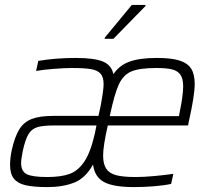

<svg xmlns="http://www.w3.org/2000/svg" viewBox="-20 -754 851 782"><path d="M21 -82Q21 -111 28 -143Q40 -197 58.5 -227Q77 -257 109.5 -269.5Q142 -282 197 -282H381L390 -323Q402 -388 402 -411Q402 -440 389.5 -454Q377 -468 350.5 -472.5Q324 -477 273 -477Q243 -477 198.5 -473.5Q154 -470 127 -465L136 -506Q208 -518 288 -518Q364 -518 399 -503.5Q434 -489 442 -452Q466 -488 507.5 -503Q549 -518 619 -518Q678 -518 711 -507.5Q744 -497 758.5 -474.5Q773 -452 773 -412Q773 -365 749 -259L746 -243H419Q400 -159 400 -121Q400 -86 412.5 -67Q425 -48 453 -40.5Q481 -33 532 -33Q566 -33 609 -37Q652 -41 686 -46L677 -5Q651 1 609 4.5Q567 8 526 8Q441 8 403 -13Q365 -34 359 -84Q328 -28 281.5 -10Q235 8 174 8Q117 8 84.5 0.5Q52 -7 36.5 -26.5Q21 -46 21 -82ZM709 -281 712 -298Q726 -366 726 -402Q726 -434 714.5 -450Q703 -466 680.5 -471.5Q658 -477 617 -477Q548 -477 515 -463Q482 -449 464 -410Q446 -371 427 -281ZM366 -209 373 -243H200Q155 -243 132 -236Q109 -229 96 -207.5Q83 -186 73 -140Q66 -105 66 -90Q66 -56 89 -44.5Q112 -33 172 -33Q228 -33 263 -45.5Q298 -58 323.5 -96Q349 -134 366 -209ZM406 -596 407 -601 517 -734H573L572 -729L442 -596Z"/></svg>

Font: Saira Semi Condensed ExtraLight
Style: Italic
Weight: 200
Width: 4
Italic angle: -12°
Designer: Hector Gatti with collaboration of the Omnibus-Type team
Foundry: Omnibus-Type
Version: Version 1.001; ttfautohint (v1.8)